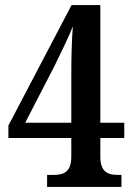

<svg xmlns="http://www.w3.org/2000/svg" viewBox="-20 -734 524 754"><path d="M165 0H457V-47H445C406 -47 374 -56 374 -119V-192H468V-252H374V-714H261L13 -241V-192H260V-119C260 -56 228 -47 188 -47H165ZM79 -252 194 -475C214 -515 252 -594 266 -630C261 -568 260 -494 260 -436V-252Z"/></svg>

Font: Noto Serif Devanagari Condensed SemiBold
Style: Regular
Weight: 600
Width: 3
Designer: Universal Thirst, Indian Type Foundry and the Monotype Design Team
Foundry: Monotype Imaging Inc.
Version: Version 2.004